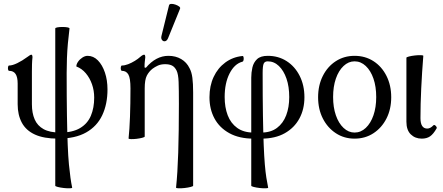

<svg xmlns="http://www.w3.org/2000/svg" viewBox="-20 -719 2334 1011"><path d="M286 11Q211 11 164 -10.5Q117 -32 95 -73Q73 -114 73 -170V-279Q73 -313 62 -329.5Q51 -346 28 -346Q24 -346 22.5 -353Q21 -360 22.5 -367Q24 -374 28 -374Q45 -374 71 -386.5Q97 -399 124 -419Q132 -425 137 -428Q142 -431 145 -431Q151 -431 151 -417Q149 -399 148.5 -380Q148 -361 148 -342V-170Q148 -124 162.5 -90.5Q177 -57 209.5 -39Q242 -21 297 -21Q362 -21 401.5 -44.5Q441 -68 458.5 -109.5Q476 -151 476 -205Q476 -242 464.5 -275Q453 -308 432 -333Q411 -358 382 -369Q382 -381 391 -394Q400 -407 414 -416Q428 -425 441 -425Q472 -425 495.5 -401Q519 -377 532.5 -337Q546 -297 546 -248Q546 -171 518.5 -112.5Q491 -54 433.5 -21.5Q376 11 286 11ZM360 269Q361 272 347.5 272.5Q334 273 316 271Q298 269 284.5 265.5Q271 262 271 259V-569Q271 -573 282.5 -575Q294 -577 309 -577Q324 -577 335 -575Q346 -573 346 -569Q341 -530 337.5 -491Q334 -452 332.5 -413Q331 -374 331 -334Q331 -204 332.5 -112Q334 -20 336.5 43Q339 106 343 147Q347 188 351 216.5Q355 245 360 269Z M907 269Q915 195 918.5 84.5Q922 -26 922 -173Q922 -247 920.5 -287.5Q919 -328 910 -347Q900 -367 885.5 -374Q871 -381 850 -381Q827 -381 811 -373.5Q795 -366 783 -357Q764 -342 753 -320.5Q742 -299 742 -254V0Q742 3 729 6.5Q716 10 699 12Q682 14 669.5 13.5Q657 13 657 10Q662 -36 664.5 -104Q667 -172 667 -254Q667 -307 656 -326.5Q645 -346 622 -346Q618 -346 616.5 -353Q615 -360 616.5 -367Q618 -374 622 -374Q637 -374 655 -381Q673 -388 690 -398.5Q707 -409 718 -419Q726 -426 731 -428.5Q736 -431 739 -431Q745 -431 745 -417Q744 -406 742.5 -395Q741 -384 741 -364L748 -362Q801 -425 867 -425Q905 -425 934 -408Q963 -391 978 -360Q989 -340 993 -309.5Q997 -279 997 -232V259Q997 262 983.5 265.5Q970 269 952 271Q934 273 920.5 272.5Q907 272 907 269ZM865 -518Q859 -504 849.5 -502Q840 -500 833.5 -508Q827 -516 830 -529L870 -691Q872 -698 881.5 -698.5Q891 -699 903 -695Q915 -691 923 -685Q931 -679 928 -673Z M1392 269Q1393 272 1379.5 272.5Q1366 273 1348 271Q1330 269 1316.5 265.5Q1303 262 1303 259V-310Q1303 -337 1309 -363.5Q1315 -390 1333.5 -407.5Q1352 -425 1390 -425Q1446 -425 1489.5 -397Q1533 -369 1558 -319.5Q1583 -270 1583 -207Q1583 -144 1556.5 -95Q1530 -46 1479.5 -17.5Q1429 11 1356 11H1315Q1240 11 1188 -17.5Q1136 -46 1109.5 -95Q1083 -144 1083 -207Q1083 -267 1105 -314Q1127 -361 1166.5 -390Q1206 -419 1256 -424Q1261 -425 1262.5 -417.5Q1264 -410 1262.5 -402.5Q1261 -395 1256 -394Q1215 -383 1189 -332.5Q1163 -282 1163 -208Q1163 -154 1179 -112Q1195 -70 1229 -45.5Q1263 -21 1315 -21H1356Q1406 -21 1438.5 -45.5Q1471 -70 1487 -112Q1503 -154 1503 -208Q1503 -263 1488.5 -305Q1474 -347 1448.5 -371.5Q1423 -396 1390 -396Q1374 -396 1368.5 -384Q1363 -372 1363 -334Q1363 -204 1364.5 -112Q1366 -20 1368.5 43Q1371 106 1374.5 147Q1378 188 1382.5 216.5Q1387 245 1392 269Z M1847 11Q1792 11 1748.5 -17.5Q1705 -46 1680 -95Q1655 -144 1655 -207Q1655 -270 1680 -319.5Q1705 -369 1748.5 -397Q1792 -425 1847 -425Q1903 -425 1946.5 -397Q1990 -369 2015 -319.5Q2040 -270 2040 -207Q2040 -144 2015 -95Q1990 -46 1946.5 -17.5Q1903 11 1847 11ZM1847 -21Q1880 -21 1906 -45.5Q1932 -70 1946.5 -112Q1961 -154 1961 -208Q1961 -263 1946.5 -305Q1932 -347 1906 -371.5Q1880 -396 1847 -396Q1815 -396 1789 -371.5Q1763 -347 1748.5 -305Q1734 -263 1734 -208Q1734 -154 1748.5 -112Q1763 -70 1789 -45.5Q1815 -21 1847 -21Z M2201 11Q2166 11 2143 -11.5Q2120 -34 2120 -78V-415Q2120 -418 2133.5 -421.5Q2147 -425 2165 -427Q2183 -429 2196 -428.5Q2209 -428 2209 -425Q2202 -338 2198 -253.5Q2194 -169 2194 -97Q2194 -42 2230 -42Q2246 -42 2262 -59Q2267 -64 2274.5 -56Q2282 -48 2279 -43Q2262 -13 2244.5 -1Q2227 11 2201 11Z"/></svg>

Font: Junicode VF
Style: Regular
Weight: 400
Designer: Peter S. Baker
Version: Version 2.213